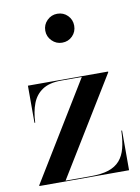

<svg xmlns="http://www.w3.org/2000/svg" viewBox="-86 -818 641 876"><g transform="rotate(-10 235.0 -380.0)"><path d="M24.5 0V-3.5L301.5 -456.5H205.5Q151 -456.5 119 -435.2Q87 -414 72.5 -376.2Q58 -338.5 56 -288H52.5V-460H424V-456.5L146.5 -3.5H264Q313.5 -3.5 346 -14.2Q378.5 -25 398 -47.2Q417.5 -69.5 426.2 -103.5Q435 -137.5 436.5 -184H440V0ZM241 -626Q213.5 -626 193.8 -645.8Q174 -665.5 174 -693Q174 -721 193.8 -740.5Q213.5 -760 241 -760Q269.5 -760 288.8 -740.5Q308 -721 308 -693Q308 -665 288.8 -645.5Q269.5 -626 241 -626Z"/></g></svg>

Font: Bodoni Moda 48pt Medium
Style: Regular
Weight: 500
Designer: Owen Earl
Foundry: indestructible type
Version: Version 2.005